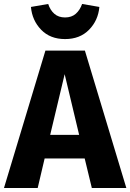

<svg xmlns="http://www.w3.org/2000/svg" viewBox="-33 -948 657 968"><path d="M430 0 394 -149H192L157 0H-13L196 -693H395L604 0ZM220 -268H366L293 -574ZM123 -913 210 -928Q220 -897 241 -878.5Q262 -860 295 -860Q328 -860 349 -878.5Q370 -897 381 -928L468 -913Q462 -845 416 -798Q370 -751 295 -751Q220 -751 174.5 -798Q129 -845 123 -913Z"/></svg>

Font: Fira Sans BGR
Style: Bold
Weight: 700
Designer: bBox Type GmbH & Carrois Corporate GbR & Edenspiekermann AG
Foundry: bBox Type GmbH & Carrois Corporate GbR & Edenspiekermann AG
Version: Version 4.301